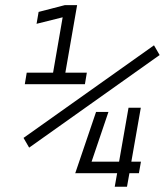

<svg xmlns="http://www.w3.org/2000/svg" viewBox="-20 -713 629 733"><path d="M418 0 427.2 -51.8H266.6L267.6 -52.7L346.7 -285.6H394L329.6 -95.7H434.6L470.7 -301.8H517.6L481.4 -95.7H518.1L510.3 -51.8H474.1L464.8 0ZM74.7 -391.6 82 -435.5H182.6L219.2 -647L119.6 -622.1L127.4 -667.5L227.5 -693.4H274.4L229.5 -435.5H311.5L304.2 -391.6ZM91.3 -149.4 69.8 -186.5 567.9 -540 589.4 -502.9Z"/></svg>

Font: CaskaydiaCove NF ExtraLight
Style: Italic
Weight: 200
Italic angle: -10°
Designer: Aaron Bell
Foundry: Saja Typeworks
Version: Version 2111.001; VTT 6.35;Nerd Fonts 3.2.1